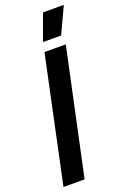

<svg xmlns="http://www.w3.org/2000/svg" viewBox="-180 -937 655 991"><g transform="rotate(-20 147.5 -441.5)"><path d="M-13 0 133 -688H250L103 0ZM145 -739V-744L196 -883H308V-878L243 -739Z"/></g></svg>

Font: Saira UltraCondensed ExtraBold
Style: Italic
Weight: 800
Width: 1
Italic angle: -12°
Designer: Hector Gatti with collaboration of the Omnibus-Type team
Foundry: Omnibus-Type
Version: Version 1.101